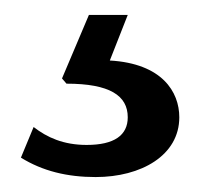

<svg xmlns="http://www.w3.org/2000/svg" viewBox="-20 -25 270 257"><path d="M220 132C220 98 197 60 127 56L151 -5H99L63 80L69 87C127 87 151 103 151 132C151 156 133 169 96 169C65 169 43 159 25 145L8 186C37 204 70 212 108 212C169 212 220 183 220 132Z"/></svg>

Font: Bisquit Text
Style: Regular
Weight: 400
Version: Version 1.004;Glyphs 3.2.3 (3260)